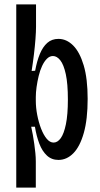

<svg xmlns="http://www.w3.org/2000/svg" viewBox="-20 -714 455 874"><path d="M54 140V-266V-694H144V-592Q144 -570 141.5 -537Q139 -504 134.5 -466.5Q130 -429 124 -391L140 -392Q148 -436 161.5 -468.5Q175 -501 195.5 -519Q216 -537 246 -537Q283 -537 313 -507Q343 -477 361 -416.5Q379 -356 379 -264Q379 -171 361.5 -109Q344 -47 314 -16.5Q284 14 246 14Q215 14 193.5 -6Q172 -26 159 -60Q146 -94 139 -137H122Q126 -120 129.5 -100Q133 -80 136 -59Q139 -38 141 -17.5Q143 3 143 21V140ZM224 -65Q242 -65 256.5 -85Q271 -105 280 -148.5Q289 -192 289 -261Q289 -333 279.5 -376.5Q270 -420 254.5 -439.5Q239 -459 221 -459Q206 -459 193.5 -446.5Q181 -434 171.5 -413.5Q162 -393 156 -368Q150 -343 146.5 -318Q143 -293 143 -272V-256Q143 -224 149.5 -190.5Q156 -157 167 -128.5Q178 -100 192.5 -82.5Q207 -65 224 -65Z"/></svg>

Font: Bricolage Grotesque 36pt Condensed
Style: Regular
Weight: 400
Width: 3
Designer: Mathieu Triay
Foundry: Atelier Triay
Version: Version 1.001;gftools[0.9.33.dev8+g029e19f]